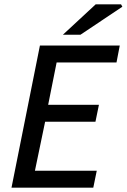

<svg xmlns="http://www.w3.org/2000/svg" viewBox="-20 -865 584 885"><path d="M33 0 164 -655H532L517 -577H241L202 -382H436L420 -304H188L141 -78H426L410 0ZM270 -705 421 -845H538L544 -834L351 -705Z"/></svg>

Font: Source Sans 3 ExtraLight Medium
Style: Italic
Weight: 500
Italic angle: -11°
Version: Version 3.052;hotconv 1.1.0;makeotfexe 2.6.0